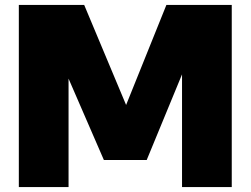

<svg xmlns="http://www.w3.org/2000/svg" viewBox="-20 -760 1018 780"><path d="M56.5 0V-740H322L503 -308H482L656 -740H921.5V0H719.5V-550H757.5L576 -110H402L211 -550H258.5V0Z"/></svg>

Font: Encode Sans Condensed Thin Black
Style: Regular
Weight: 900
Version: Version 3.002